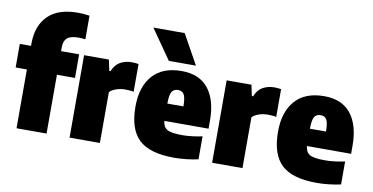

<svg xmlns="http://www.w3.org/2000/svg" viewBox="-78 -1034 2453 1262"><g transform="rotate(10 1149.0 -403.5)"><path d="M84.5 0V-392.5H9.5V-550H84.5V-566Q84.5 -684 151.5 -751Q218.5 -818 350 -818Q391 -818 428.5 -812V-654.5Q403 -657.5 383 -657.5Q329.5 -657.5 307.2 -637.8Q285 -618 285 -577.5V-550H405.5V-392.5H285V0Z M438.5 0V-550H604L619.5 -477H628Q646 -522 679.8 -540.5Q713.5 -559 757.5 -559Q769 -559 780.5 -557.8Q792 -556.5 801 -555V-370Q787.5 -373 772.2 -374Q757 -375 744.5 -375Q713 -375 684.5 -365.2Q656 -355.5 641 -339V0Z M1137.5 11Q974 11 901.8 -57.5Q829.5 -126 829.5 -277Q829.5 -409 895.8 -484Q962 -559 1089 -559Q1208 -559 1268 -483Q1328 -407 1328 -270.5V-216.5H1033Q1037 -175.5 1064.2 -160Q1091.5 -144.5 1165.5 -144.5Q1197 -144.5 1231 -148.8Q1265 -153 1298 -160V-6.5Q1214.5 11 1137.5 11ZM1087 -432Q1059 -432 1046 -411.5Q1033 -391 1032.5 -332H1140Q1139.5 -391 1127 -411.5Q1114.5 -432 1087 -432ZM993.5 -610 855.5 -808H1064.5L1174.5 -610Z M1390 0V-550H1555.5L1571 -477H1579.5Q1597.5 -522 1631.2 -540.5Q1665 -559 1709 -559Q1720.5 -559 1732 -557.8Q1743.5 -556.5 1752.5 -555V-370Q1739 -373 1723.8 -374Q1708.5 -375 1696 -375Q1664.5 -375 1636 -365.2Q1607.5 -355.5 1592.5 -339V0Z M2089 11Q1925.5 11 1853.2 -57.5Q1781 -126 1781 -277Q1781 -409 1847.2 -484Q1913.5 -559 2040.5 -559Q2159.5 -559 2219.5 -483Q2279.5 -407 2279.5 -270.5V-216.5H1984.5Q1988.5 -175.5 2015.8 -160Q2043 -144.5 2117 -144.5Q2148.5 -144.5 2182.5 -148.8Q2216.5 -153 2249.5 -160V-6.5Q2166 11 2089 11ZM2038.5 -432Q2010.5 -432 1997.5 -411.5Q1984.5 -391 1984 -332H2091.5Q2091 -391 2078.5 -411.5Q2066 -432 2038.5 -432Z"/></g></svg>

Font: Encode Sans SemiCondensed SemiCondensed Black
Style: Regular
Weight: 900
Width: 4
Designer: Multiple Designers
Foundry: Impallari Type
Version: Version 3.000; ttfautohint (v1.8.3) -l 8 -r 50 -G 200 -x 14 